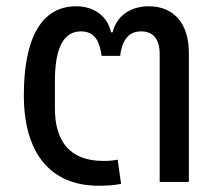

<svg xmlns="http://www.w3.org/2000/svg" viewBox="-20 -580 698 612"><path d="M294 12C316 12 343 11 366 6L355 -71C340 -68 323 -67 310 -67C200 -67 155 -132 155 -235V-321C155 -414 176 -480 238 -480C286 -480 298 -442 304 -402H363C368 -443 384 -480 430 -480C467 -480 489 -457 489 -407V0H582V-412C582 -504 535 -560 454 -560C398 -560 352 -531 339 -477H334C322 -531 277 -560 223 -560C110 -560 56 -455 56 -276C56 -93 140 12 294 12Z"/></svg>

Font: IBM Plex Thai Text
Style: Regular
Weight: 450
Designer: Mike Abbink, Paul van der Laan, Pieter van Rosmalen, Ben Mitchell, Mark Frömberg
Foundry: Bold Monday
Version: Version 1.0